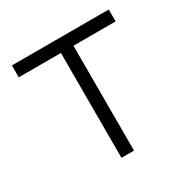

<svg xmlns="http://www.w3.org/2000/svg" viewBox="-133 -681 785 801"><g transform="rotate(-30 259.5 -281.0)"><path d="M492.7 -562.5H26V-505.2H229.2V0H289.6V-505.2H492.7Z"/></g></svg>

Font: Manrope3 Light
Style: Regular
Weight: 300
Designer: Mikhail Sharanda
Foundry: Mikhail Sharanda
Version: Version 3.000;PS 003.000;hotconv 1.0.88;makeotf.lib2.5.64775